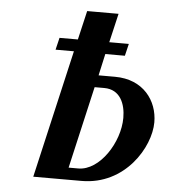

<svg xmlns="http://www.w3.org/2000/svg" viewBox="-51 -746 696 792"><g transform="rotate(5 297.0 -350.0)"><path d="M594 -267C594 -356 534 -440 416 -440H348L368 -530H449L461 -580H380L408 -700H278L250 -580H174L162 -530H238L116 0H316C496 0 594 -164 594 -267ZM298 -50H258L336 -390H376C442 -390 465 -332 465 -274C465 -173 387 -50 298 -50Z"/></g></svg>

Font: Pfennig
Style: BoldItalic
Weight: 700
Italic angle: -13°
Version: Version 20100423